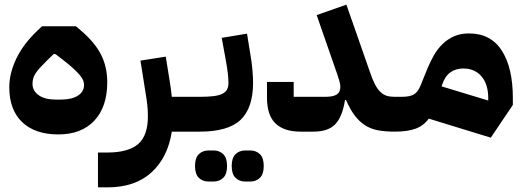

<svg xmlns="http://www.w3.org/2000/svg" viewBox="-20 -567 2264 827"><path d="M231 12Q131 12 75.5 -41Q20 -94 20 -191Q20 -251 50 -314Q80 -377 141 -435L161 -454H307L328 -436Q388 -385 415 -332Q442 -279 442 -213Q442 -107 386.5 -47.5Q331 12 231 12ZM241 -138Q289 -138 315.5 -155Q342 -172 342 -201Q342 -210 338.5 -220Q335 -230 325 -242Q315 -254 298 -270Q281 -286 254 -307L219 -334H211L182 -306Q165 -289 153 -276Q141 -263 133.5 -251.5Q126 -240 123 -229Q120 -218 120 -206Q120 -176 146.5 -157Q173 -138 221 -138Z M402 90H442Q533 90 575.5 53Q618 16 617 -70Q617 -93 614 -118.5Q611 -144 606 -173L585 -306L694 -323L709 -230Q713 -208 715.5 -188Q718 -168 720 -150H812V-30L782 0H720Q703 111 632.5 175.5Q562 240 443 240H402Z M1037 215Q1011 215 994.5 199Q978 183 978 148Q978 113 994.5 97Q1011 81 1037 81H1057Q1083 81 1099.5 97Q1116 113 1116 148Q1116 183 1099.5 199Q1083 215 1057 215ZM879 215Q853 215 836.5 199Q820 183 820 148Q820 113 836.5 97Q853 81 879 81H899Q925 81 941.5 97Q958 113 958 148Q958 183 941.5 199Q925 215 899 215ZM782 -120 812 -150H841Q877 -150 900.5 -153Q924 -156 938.5 -163.5Q953 -171 958.5 -182.5Q964 -194 964 -211Q964 -226 961.5 -249.5Q959 -273 952 -311L935 -404L1044 -422L1059 -329Q1064 -302 1067 -269Q1070 -236 1070 -211Q1070 -102 1016.5 -51Q963 0 841 0H782Z M1274 0Q1204 0 1167 -35Q1130 -70 1130 -147V-214H1245V-150H1382Q1415 -150 1430.5 -160Q1446 -170 1446 -193Q1446 -204 1441.5 -219Q1437 -234 1432 -249L1344 -502L1472 -547L1573 -258Q1584 -225 1595 -204Q1606 -183 1618.5 -171Q1631 -159 1645.5 -154.5Q1660 -150 1680 -150H1710V-30L1680 0Q1638 0 1607 -6Q1576 -12 1551.5 -28Q1527 -44 1507.5 -70Q1488 -96 1470 -137L1466 -135Q1460 -99 1449.5 -73Q1439 -47 1423 -31Q1407 -15 1384 -7.5Q1361 0 1329 0Z M1827 -56Q1804 -25 1769.5 -12.5Q1735 0 1680 0V-120L1710 -150Q1747 -150 1764 -161Q1781 -172 1792 -200L1820 -269Q1833 -301 1849 -329Q1865 -357 1887 -378Q1909 -399 1936.5 -411Q1964 -423 2000 -423Q2094 -423 2141.5 -349Q2189 -275 2189 -144V-115L2094 26ZM1882 -195 2083 -134V-144Q2083 -204 2054 -238Q2025 -272 1975 -272Q1943 -272 1919.5 -255Q1896 -238 1884 -201Z"/></svg>

Font: IBM Plex Sans Arabic
Style: Bold
Weight: 700
Designer: Mike Abbink, Paul van der Laan, Pieter van Rosmalen, Wael Morcos, Khajak Apelian
Foundry: Bold Monday
Version: Version 1.2